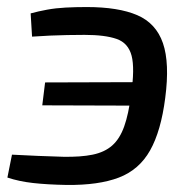

<svg xmlns="http://www.w3.org/2000/svg" viewBox="-20 -515 549 545"><path d="M226 -495Q316 -495 369.5 -472Q423 -449 442.5 -392.5Q462 -336 449 -237Q437 -143 406 -88Q375 -33 317.5 -11Q260 11 169 10Q114 9 74 4.5Q34 0 1 -11L14 -76Q51 -74 87.5 -72.5Q124 -71 159 -70Q209 -69 243 -76Q277 -83 298.5 -102Q320 -121 332.5 -156Q345 -191 352 -246Q363 -321 353.5 -357Q344 -393 311 -404.5Q278 -416 220 -416Q195 -416 171 -415.5Q147 -415 123 -414Q99 -413 71 -411L67 -477Q89 -483 113.5 -487.5Q138 -492 166 -493.5Q194 -495 226 -495ZM428 -282 418 -215 100 -216 108 -281Z"/></svg>

Font: Exo 2 Medium
Style: Italic
Weight: 500
Italic angle: -8°
Designer: Natanael Gama
Foundry: Natanael Gama
Version: Version 2.010